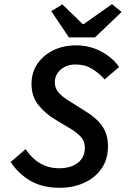

<svg xmlns="http://www.w3.org/2000/svg" viewBox="-20 -882 640 914"><path d="M264 12Q181 12 123 -22.5Q65 -57 31 -111L102 -172Q131 -128 171 -104.5Q211 -81 262 -81Q298 -81 325.5 -92.5Q353 -104 368.5 -125.5Q384 -147 384 -177Q384 -210 363 -232.5Q342 -255 306 -275L238 -316Q195 -342 162.5 -382.5Q130 -423 130 -483Q130 -537 158 -578Q186 -619 233.5 -642.5Q281 -666 342 -666Q408 -666 462.5 -636.5Q517 -607 547 -563L478 -504Q454 -532 419.5 -553.5Q385 -575 339 -575Q311 -575 289 -564Q267 -553 254 -534Q241 -515 241 -491Q241 -460 261 -439Q281 -418 310 -401L384 -354Q416 -335 441 -311.5Q466 -288 480 -258Q494 -228 494 -186Q494 -123 463 -79Q432 -35 380 -11.5Q328 12 264 12ZM308 -704 224 -829 277 -861 374 -767H378L513 -862L559 -825L432 -704Z"/></svg>

Font: Source Code Pro SemiBold
Style: Italic
Weight: 600
Italic angle: -11°
Monospace: yes
Designer: Paul D. Hunt, Teo Tuominen
Foundry: Adobe Systems Incorporated
Version: Version 1.016;hotconv 1.0.116;makeotfexe 2.5.65601